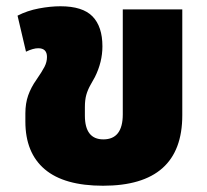

<svg xmlns="http://www.w3.org/2000/svg" viewBox="-20 -578 660 613"><path d="M61 -190V-216Q61 -248 70 -273.5Q79 -299 96 -323Q114 -349 122 -364.5Q130 -380 130 -396Q130 -424 102 -424Q86 -424 63 -413L36 -528Q67 -544 104 -551Q141 -558 173 -558Q244 -558 275.5 -525.5Q307 -493 307 -430Q307 -380 283 -332Q278 -323 269 -307Q260 -291 255.5 -275Q251 -259 251 -236V-209Q251 -133 310 -133Q372 -133 372 -213V-548H562V-210Q562 15 309 15Q185 15 123 -37.5Q61 -90 61 -190Z"/></svg>

Font: Noto Sans Thai Black
Style: Regular
Weight: 900
Designer: Monotype Design Team
Foundry: Monotype Imaging Inc.
Version: Version 1.000